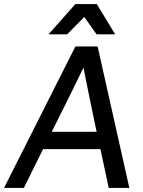

<svg xmlns="http://www.w3.org/2000/svg" viewBox="-37 -930 707 950"><path d="M460 -192H176L81 0H-17L336 -700H446L603 0H501ZM219 -278H441L406 -446L376 -595L303 -446ZM380 -846 295 -760H203L336 -910H442L533 -760H441Z"/></svg>

Font: Retni Sans Medium
Style: Italic
Weight: 500
Italic angle: -8°
Designer: Vitaly Kuzmin
Foundry: ParaType Ltd.
Version: Version 1.00;June 10, 2019;FontCreator 11.5.0.2425 64-bit; t